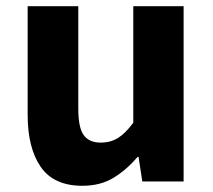

<svg xmlns="http://www.w3.org/2000/svg" viewBox="-20 -584 686 618"><path d="M245 14Q153 14 111 -47Q69 -108 69 -214V-564H232V-234Q232 -173 249.5 -149Q267 -125 304 -125Q336 -125 360 -140Q384 -155 409 -189V-564H571V0H438L426 -79H423Q387 -37 345 -11.5Q303 14 245 14Z"/></svg>

Font: Noto Sans JP ExtraBold
Style: Regular
Weight: 800
Designer: Ryoko NISHIZUKA  (kana, bopomofo & ideographs); Paul D. Hunt (Latin, Greek & Cyrillic); Sandoll Communications , Soo-you
Foundry: Adobe
Version: Version 2.004-H2;hotconv 1.0.118;makeotfexe 2.5.65603